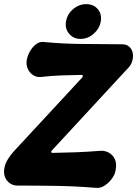

<svg xmlns="http://www.w3.org/2000/svg" viewBox="-45 -889 663 928"><path d="M84 -596Q87 -618 99 -639.5Q111 -661 129 -675Q147 -689 167 -686Q261 -677 356 -676.5Q451 -676 545 -675Q567 -675 580 -663Q593 -651 596.5 -633Q600 -615 594.5 -595Q589 -575 574 -560L206 -162Q202 -158 202.5 -154Q203 -150 210 -150Q267 -151 322.5 -153Q378 -155 438 -160Q459 -162 478.5 -152.5Q498 -143 509 -122Q520 -101 514 -69Q512 -48 497 -27Q482 -6 461.5 7.5Q441 21 419 19Q323 11 231 9.5Q139 8 41 8Q9 8 -10.5 -15.5Q-30 -39 -24 -76Q-20 -99 -6 -121Q8 -143 25 -161L352 -514Q356 -519 355.5 -523Q355 -527 348 -527Q299 -526 252 -524.5Q205 -523 153 -517Q132 -515 115 -526Q98 -537 89.5 -556Q81 -575 84 -596ZM274 -785Q280 -821 308.5 -845Q337 -869 372 -869Q407 -869 427.5 -845Q448 -821 442 -785Q436 -751 408 -726Q380 -701 344 -701Q310 -701 289 -726Q268 -751 274 -785Z"/></svg>

Font: Winky Sans
Style: Bold Italic
Weight: 700
Italic angle: -8.97852°
Designer: Simon Atzbach
Foundry: typofactur
Version: Version 1.205